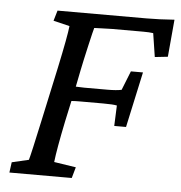

<svg xmlns="http://www.w3.org/2000/svg" viewBox="-46 -621 626 665"><g transform="rotate(5 267.0 -288.5)"><path d="M10.7 0 15.6 -36.1 74.2 -49.8Q80.1 -69.3 106.4 -191.4L146.5 -377Q170.4 -489.7 173.8 -523.4L117.2 -537.1L127.9 -573.2H436.5Q481 -573.2 534.2 -577.1L522.5 -447.3L477.5 -442.4L464.8 -524.4Q451.2 -526.4 430.7 -526.4H321.3Q310.5 -526.4 288.1 -525.4Q265.6 -524.4 259.8 -524.4Q257.3 -517.1 244.6 -461.7Q231.9 -406.2 225.6 -375L213.9 -316.4Q218.8 -316.4 228.5 -315.9Q238.3 -315.4 243.2 -315.4H324.2Q355.5 -315.4 373 -319.3L399.4 -385.7H441.4L399.4 -192.4H358.4L361.3 -263.7Q348.1 -266.6 313.5 -266.6H232.4Q214.8 -266.6 203.1 -265.6L187.5 -193.4Q167 -94.2 162.1 -49.8L238.3 -38.1L227.5 0Z"/></g></svg>

Font: Crimson Pro
Style: Italic
Weight: 400
Italic angle: -12°
Designer: Jacques Le Bailly
Foundry: Baron von Fonthausen
Version: Version 1.003